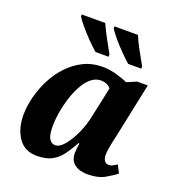

<svg xmlns="http://www.w3.org/2000/svg" viewBox="-139 -881 934 1005"><g transform="rotate(20 328.5 -378.0)"><path d="M175 10Q108 10 73 -41Q38 -92 38 -168Q38 -215 51 -267Q64 -319 89 -368.5Q114 -418 151 -458Q188 -498 236 -522Q284 -546 344 -546Q381 -546 422 -534.5Q463 -523 484 -512L538 -535H597L532 -225Q529 -214 525 -194.5Q521 -175 517.5 -154.5Q514 -134 514 -120Q514 -97 523 -85.5Q532 -74 546 -74Q559 -74 568.5 -79.5Q578 -85 591 -93L613 -50Q588 -30 552 -10Q516 10 458 10Q414 10 386.5 -10.5Q359 -31 359 -73Q359 -96 365 -127H359Q336 -84 312.5 -53Q289 -22 257 -6Q225 10 175 10ZM247 -75Q272 -75 298.5 -106.5Q325 -138 347 -187Q369 -236 379 -288L414 -451Q405 -464 390.5 -470Q376 -476 360 -476Q329 -476 304 -455Q279 -434 260 -399Q241 -364 228 -322.5Q215 -281 208.5 -240Q202 -199 202 -167Q202 -114 215 -94.5Q228 -75 247 -75ZM462 -606Q441 -624 413 -652.5Q385 -681 360.5 -710Q336 -739 327 -756V-766H458Q472 -732 494 -692.5Q516 -653 535 -619V-606ZM280 -606Q259 -624 231 -652.5Q203 -681 178.5 -710Q154 -739 145 -756V-766H276Q291 -732 312.5 -692.5Q334 -653 353 -619V-606Z"/></g></svg>

Font: Noto Serif SemiCondensed ExtraBold
Style: Italic
Weight: 800
Width: 4
Italic angle: -12°
Designer: Monotype Design Team
Foundry: Monotype Imaging Inc.
Version: Version 2.014; ttfautohint (v1.8.4.7-5d5b)